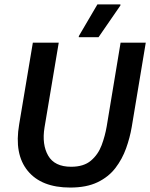

<svg xmlns="http://www.w3.org/2000/svg" viewBox="-20 -845 686 877"><path d="M300.8 11.7Q169.2 11.7 106.7 -64.6Q44.2 -140.8 67.5 -276.7L130 -650H248.3L183.3 -262.5Q170.8 -185 200 -134.2Q229.2 -83.3 305 -83.3Q362.5 -83.3 395.4 -111.3Q428.3 -139.2 444.2 -181.7Q460 -224.2 467.5 -268.3L530.8 -650H645.8L581.7 -265Q573.3 -215.8 555.8 -167.1Q538.3 -118.3 507.1 -77.5Q475.8 -36.7 425.4 -12.5Q375 11.7 300.8 11.7ZM340 -675V-680L425 -825H530V-820L430 -675Z"/></svg>

Font: Familjen Grotesk GF Medium
Style: Italic
Weight: 500
Designer: Anders Wikstroem, Jonas Baeckman, Matilda Gysing, Kristian Moeller
Foundry: Familjen STHML AB
Version: Version 2.000; Beta; Release 4; Build 6